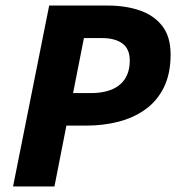

<svg xmlns="http://www.w3.org/2000/svg" viewBox="-20 -671 634 691"><path d="M27 0 157 -651H367Q432 -651 483 -633.5Q534 -616 564 -577.5Q594 -539 594 -475Q594 -406 570 -357Q546 -308 503.5 -277.5Q461 -247 406.5 -233Q352 -219 291 -219H219L176 0ZM243 -336H307Q375 -336 411 -366Q447 -396 447 -453Q447 -495 420.5 -514.5Q394 -534 346 -534H282Z"/></svg>

Font: Source Sans 3 ExtraBold
Style: Italic
Weight: 800
Italic angle: -11°
Version: Version 3.052;hotconv 1.1.0;makeotfexe 2.6.0